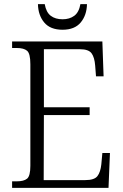

<svg xmlns="http://www.w3.org/2000/svg" viewBox="-20 -916 598 936"><path d="M39 0V-32H62Q96 -32 112 -45Q128 -58 128 -108V-603Q128 -655 112 -668.5Q96 -682 62 -682H39V-714H479L485 -544H448L444 -596Q441 -636 426.5 -656Q412 -676 370 -676H194V-393H417V-355H194L193 -38H396Q440 -38 455 -57.5Q470 -77 474 -115L479 -170H516L509 0ZM285 -771Q225 -771 195.5 -806.5Q166 -842 165 -896H198Q205 -856 227.5 -839Q250 -822 285 -822Q319 -822 342 -839Q365 -856 372 -896H404Q403 -842 373.5 -806.5Q344 -771 285 -771Z"/></svg>

Font: Noto Serif SemiCondensed Light
Style: Regular
Weight: 300
Width: 4
Designer: Monotype Design Team
Foundry: Monotype Imaging Inc.
Version: Version 2.013